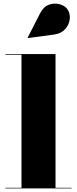

<svg xmlns="http://www.w3.org/2000/svg" viewBox="-20 -1052 430 1072"><path d="M290 -750V-3.5H380V0H10V-3.5H100V-746.5H10V-750ZM136 -839.5 134.5 -842 204 -978Q223 -1015 253.8 -1025.8Q284.5 -1036.5 313.8 -1028.2Q343 -1020 356.5 -1000.5Q373 -976.5 369.5 -945.2Q366 -914 343.8 -889.2Q321.5 -864.5 281.5 -859Z"/></svg>

Font: Bodoni Moda 48pt Black
Style: Regular
Weight: 900
Designer: Owen Earl
Foundry: indestructible type
Version: Version 2.004